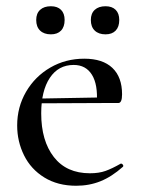

<svg xmlns="http://www.w3.org/2000/svg" viewBox="-20 -583 451 615"><path d="M35 -181Q35 -240 63.5 -289Q92 -338 141 -366.5Q190 -395 250 -395Q309 -395 340 -365.5Q371 -336 371 -281Q371 -253 359 -253H290Q294 -312 274.5 -343.5Q255 -375 216 -375Q167 -375 139.5 -333.5Q112 -292 112 -220Q112 -132 152.5 -80Q193 -28 268 -28Q297 -28 318 -35.5Q339 -43 367 -59H368Q371 -59 373.5 -55.5Q376 -52 374 -49Q338 -17 302 -2.5Q266 12 224 12Q165 12 122 -14.5Q79 -41 57 -85.5Q35 -130 35 -181ZM88 -267 312 -271V-253L89 -252ZM96 -519Q96 -540 108.5 -551.5Q121 -563 143 -563Q164 -563 175.5 -551.5Q187 -540 187 -519Q187 -497 175.5 -485Q164 -473 143 -473Q121 -473 108.5 -485Q96 -497 96 -519ZM271 -519Q271 -540 283.5 -551.5Q296 -563 318 -563Q339 -563 350.5 -551.5Q362 -540 362 -519Q362 -497 350.5 -485Q339 -473 318 -473Q296 -473 283.5 -485Q271 -497 271 -519Z"/></svg>

Font: Cormorant Garamond Medium
Style: Regular
Weight: 500
Designer: Christian Thalmann (Catharsis Fonts)
Foundry: Catharsis Fonts
Version: Version 4.000